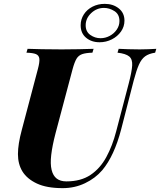

<svg xmlns="http://www.w3.org/2000/svg" viewBox="-20 -961 830 995"><path d="M647 -528Q663 -589 665 -621.5Q667 -654 649.5 -668.5Q632 -683 589 -688L595 -708Q614 -707 645 -706Q676 -705 704 -705Q727 -705 750 -706Q773 -707 790 -708L784 -688Q751 -683 732 -669Q713 -655 700 -626Q687 -597 673 -544L608 -291Q572 -153 510 -79Q474 -37 420.5 -11.5Q367 14 305 14Q222 14 171 -10Q120 -34 96 -73Q73 -111 73 -162.5Q73 -214 93 -288L176 -602Q186 -639 184 -656.5Q182 -674 166.5 -680.5Q151 -687 117 -688L123 -708Q150 -707 198 -706Q246 -705 300 -705Q347 -705 389.5 -706Q432 -707 465 -708L459 -688Q425 -687 406 -680.5Q387 -674 376.5 -656.5Q366 -639 356 -602L268 -271Q251 -206 245.5 -158.5Q240 -111 247.5 -80.5Q255 -50 274 -35.5Q293 -21 324 -21Q399 -21 449 -54.5Q499 -88 531 -147Q563 -206 582 -280ZM523 -941Q566 -941 595.5 -917.5Q625 -894 625 -854Q625 -823 607 -797.5Q589 -772 559.5 -757Q530 -742 496 -742Q454 -742 426 -765.5Q398 -789 398 -830Q398 -861 414.5 -886.5Q431 -912 459.5 -926.5Q488 -941 523 -941ZM501 -763Q526 -763 548.5 -775Q571 -787 585 -807.5Q599 -828 599 -852Q599 -887 573 -903.5Q547 -920 519 -920Q481 -920 452.5 -893Q424 -866 424 -830Q424 -797 448 -780Q472 -763 501 -763Z"/></svg>

Font: Playfair Display ExtraBold
Style: Italic
Weight: 800
Italic angle: -14°
Designer: Claus Eggers Sørensen
Foundry: Claus Eggers Sørensen
Version: Version 1.203